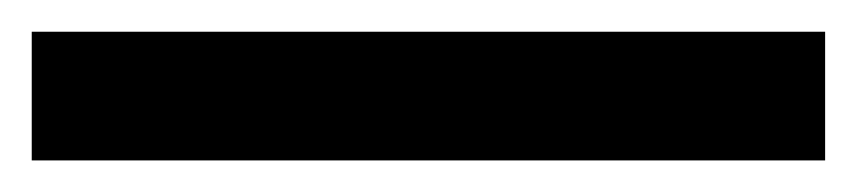

<svg xmlns="http://www.w3.org/2000/svg" viewBox="-20 20 540 121"><path d="M500 40V121.1H0V40Z"/></svg>

Font: D-DIN-PRO
Style: Bold
Weight: 700
Designer: Charles Nix
Foundry: Datto Inc.
Version: Version 1.000;hotconv 1.0.109;makeotfexe 2.5.65596